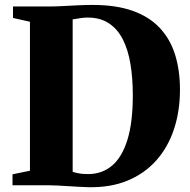

<svg xmlns="http://www.w3.org/2000/svg" viewBox="-20 -770 789 798"><path d="M346.5 8Q328 7.5 305.2 6.2Q282.5 5 259.5 3.5Q236.5 2 216 1Q195.5 0 181 0H32V-45.5L104.5 -60.5V-679.5L34 -695.5V-743H178.5Q211 -743 242 -744.8Q273 -746.5 303.8 -748Q334.5 -749.5 365 -749.5Q463 -749.5 532 -724.8Q601 -700 644.2 -653.8Q687.5 -607.5 707.8 -542.5Q728 -477.5 728 -397Q728 -308.5 703.2 -233.5Q678.5 -158.5 630 -103.8Q581.5 -49 510.5 -19.5Q439.5 10 346.5 8ZM349.5 -46.5Q406 -47.5 446.8 -82.5Q487.5 -117.5 509.8 -189.5Q532 -261.5 532 -374Q532 -445 522.2 -504Q512.5 -563 490.5 -606.2Q468.5 -649.5 432.5 -673.2Q396.5 -697 344.5 -697Q330 -697 318 -695.2Q306 -693.5 297 -691.8Q288 -690 282 -689.5V-56Q292.5 -52.5 303.5 -50.2Q314.5 -48 326 -47.2Q337.5 -46.5 349.5 -46.5Z"/></svg>

Font: Merriweather 72pt Black
Style: Regular
Weight: 900
Version: Version 2.100